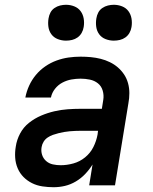

<svg xmlns="http://www.w3.org/2000/svg" viewBox="-20 -775 640 803"><path d="M204 8Q181 8 157.5 4.5Q134 1 114 -9Q94 -19 78.5 -34.5Q63 -50 54 -71Q45 -92 43.5 -115.5Q42 -139 46 -162Q50 -190 64 -216.5Q78 -243 101.5 -261.5Q125 -280 152 -291.5Q179 -303 207 -309.5Q235 -316 263 -318Q291 -320 318 -320H406L412 -358Q415 -377 409.5 -396Q404 -415 389.5 -426.5Q375 -438 356 -442Q337 -446 317 -446Q298 -446 278.5 -442.5Q259 -439 241 -429.5Q223 -420 210 -403.5Q197 -387 193 -367H86Q91 -393 102 -417Q113 -441 130 -461.5Q147 -482 169.5 -497.5Q192 -513 217 -522Q242 -531 267 -534.5Q292 -538 317 -538Q339 -538 360 -536Q381 -534 401 -529Q421 -524 439.5 -515Q458 -506 473 -493Q488 -480 499 -463.5Q510 -447 515.5 -427Q521 -407 521 -385.5Q521 -364 517 -343L461 0H353L367 -87Q354 -66 336.5 -47.5Q319 -29 297 -16Q275 -3 251.5 2.5Q228 8 204 8Q204 8 204 8Q204 8 204 8ZM234 -84Q260 -84 287 -91.5Q314 -99 336 -117Q358 -135 370.5 -160Q383 -185 388 -212L390 -228H318Q307 -228 295 -227.5Q283 -227 271.5 -226Q260 -225 248.5 -223Q237 -221 225 -218Q213 -215 201.5 -211Q190 -207 179.5 -200Q169 -193 162.5 -182.5Q156 -172 154 -160Q151 -143 156 -127.5Q161 -112 173 -101.5Q185 -91 201 -87.5Q217 -84 234 -84ZM456 -605Q438 -605 421.5 -611.5Q405 -618 395 -631.5Q385 -645 382.5 -662.5Q380 -680 383 -698Q385 -711 391 -722.5Q397 -734 408 -741.5Q419 -749 431.5 -752Q444 -755 456 -755Q474 -755 490.5 -748.5Q507 -742 517 -728.5Q527 -715 530 -697.5Q533 -680 530 -662Q528 -649 521.5 -637.5Q515 -626 504.5 -618.5Q494 -611 481.5 -608Q469 -605 456 -605ZM256 -605Q238 -605 221.5 -611.5Q205 -618 195 -631.5Q185 -645 182.5 -662.5Q180 -680 183 -698Q185 -711 191 -722.5Q197 -734 208 -741.5Q219 -749 231.5 -752Q244 -755 256 -755Q274 -755 290.5 -748.5Q307 -742 317 -728.5Q327 -715 330 -697.5Q333 -680 330 -662Q328 -649 321.5 -637.5Q315 -626 304.5 -618.5Q294 -611 281.5 -608Q269 -605 256 -605Z"/></svg>

Font: Iosevka Curly SmBdExObl
Style: Regular
Weight: 600
Width: 7
Italic angle: -9°
Monospace: yes
Designer: Belleve Invis
Foundry: Belleve Invis
Version: Version 11.1.0; ttfautohint (v1.8.3)